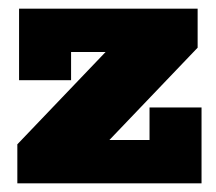

<svg xmlns="http://www.w3.org/2000/svg" viewBox="-20 -423 499 443"><path d="M20 0V-90L258 -339L279 -303H144V-238H24V-403H436V-313L198 -64L173 -100H325V-175H445V0Z"/></svg>

Font: Rokkitt SemiBold Black
Style: Regular
Weight: 900
Version: Version 3.103